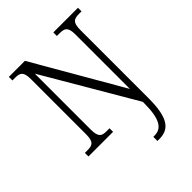

<svg xmlns="http://www.w3.org/2000/svg" viewBox="-265 -846 1218 1218"><g transform="rotate(-45 344.5 -237.0)"><path d="M418 240H435C523 240 570 186 570 9V-603C570 -672 591 -682 637 -682H659V-714H438V-682H462C507 -682 528 -672 528 -605V-117L183 -714H39V-682H63C107 -682 128 -672 128 -605V-111C128 -42 107 -32 62 -32H39V0H260V-32H233C191 -32 170 -42 170 -111V-612L528 -1V9C528 158 491 203 428 203H418Z"/></g></svg>

Font: Noto Serif Thai SemiCondensed Light
Style: Regular
Weight: 300
Width: 4
Designer: Monotype Design Team
Foundry: Monotype Imaging Inc.
Version: Version 2.002